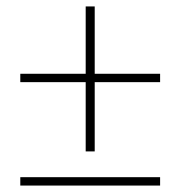

<svg xmlns="http://www.w3.org/2000/svg" viewBox="-20 -576 549 596"><path d="M246 -106V-556H274V-106ZM477 -321H43V-347H477ZM477 0H43V-26H477Z"/></svg>

Font: Source Serif 4 48pt Light
Style: Italic
Weight: 300
Italic angle: -12°
Designer: Frank Grießhammer
Foundry: Adobe Systems Incorporated
Version: Version 4.004;hotconv 1.0.116;makeotfexe 2.5.65601